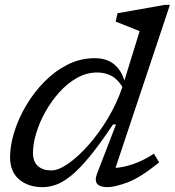

<svg xmlns="http://www.w3.org/2000/svg" viewBox="-20 -762 721 792"><path d="M636.5 -92Q558 -28.5 505.2 -9.2Q452.5 10 424 10Q359 10 380.5 -46L458.5 -248.5H446Q391.5 -166.5 349.2 -115.5Q307 -64.5 273.2 -37.2Q239.5 -10 211 0Q182.5 10 155.5 10Q96.5 10 59 -21.8Q21.5 -53.5 21.5 -113.5Q21.5 -162 38.8 -217.5Q56 -273 87.8 -326.8Q119.5 -380.5 163 -424.8Q206.5 -469 259 -495.5Q311.5 -522 370.5 -522Q419 -522 449.5 -497.8Q480 -473.5 493 -429.5L556 -633.5L457 -673L465 -707.5L660 -742H681L456.5 -69.5Q489 -71.5 529.5 -85.2Q570 -99 615 -128ZM116 -131.5Q116 -95 136.5 -77Q157 -59 191.5 -59Q221.5 -59 262.2 -87.5Q303 -116 346 -164.8Q389 -213.5 425.8 -275.2Q462.5 -337 485 -403.5Q464.5 -436.5 438.2 -449.8Q412 -463 381.5 -463Q337.5 -463 297.8 -440.8Q258 -418.5 224.8 -381.5Q191.5 -344.5 167 -300.5Q142.5 -256.5 129.2 -212.2Q116 -168 116 -131.5Z"/></svg>

Font: Newsreader 6pt
Style: Italic
Weight: 400
Italic angle: -17°
Designer: Hugues Gentile
Foundry: Production Type
Version: Version 1.003; ttfautohint (v1.8.3)